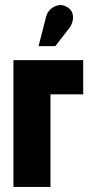

<svg xmlns="http://www.w3.org/2000/svg" viewBox="-20 -737 357 757"><path d="M253 -626Q263 -639 266.5 -655Q270 -671 265 -686Q260 -701 243 -710Q226 -720 208.5 -716Q191 -712 178.5 -700Q166 -688 162 -672L132 -555H198ZM33 -500V0H179V-365H308V-500Z"/></svg>

Font: Advent Pro ExtraBold
Style: Regular
Weight: 800
Designer: VivaRado, Andreas Kalpakidis
Foundry: VivaRado, Andreas Kalpakidis
Version: Version 3.000